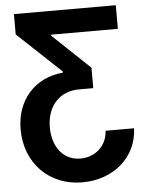

<svg xmlns="http://www.w3.org/2000/svg" viewBox="-61 -777 809 1043"><g transform="rotate(-5 343.0 -255.5)"><path d="M650.6 -52.6H495.4C491.1 29.8 427.6 85.9 346.9 85.9C252.1 85.9 195.3 7.8 195.3 -97.3C195.3 -215.9 268.1 -289.1 370 -289.1H448.9V-400.6L246.1 -592.7V-598.4H610.1V-727.3H54.7V-616.5L291.5 -394.2V-387.1C138.8 -374.6 36.2 -259.9 36.2 -100.1C36.2 83.1 164.1 215.6 345.9 215.6C516.7 215.6 645.6 104.4 650.6 -52.6Z"/></g></svg>

Font: Margiela Sans
Style: Bold
Weight: 700
Designer: Stefan Endress, Andreas Faust
Version: Version 1.100;FEAKit 1.0